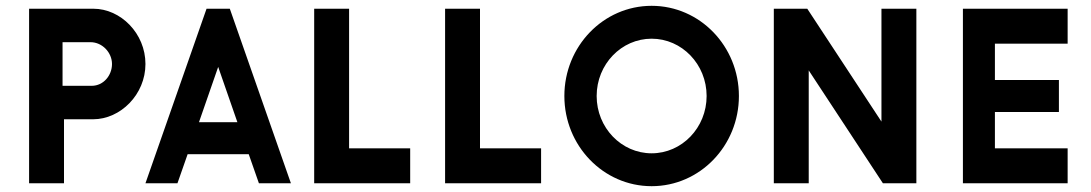

<svg xmlns="http://www.w3.org/2000/svg" viewBox="-20 -630 3750 660"><path d="M291 -485C332 -485 365 -449 365 -410C365 -371 336 -335 295 -335H195V-485ZM300 -220C394 -220 480 -305 480 -410C480 -515 395 -600 301 -600H80V0H200V-220Z M730 -400 796 -210H664ZM870 0H980L770 -600H690L480 0H590L625 -100H835Z M1060 0H1390V-120H1180V-600H1060Z M1510 0H1840V-120H1630V-600H1510Z M2031 -300C2031 -409 2116 -497 2220 -497C2324 -497 2409 -409 2409 -300C2409 -191 2324 -103 2220 -103C2116 -103 2031 -191 2031 -300ZM1920 -300C1920 -129 2054 10 2220 10C2386 10 2520 -129 2520 -300C2520 -471 2386 -610 2220 -610C2054 -610 1920 -471 1920 -300Z M3130 0V-600H3010V-212L2755 -600H2640V0H2760V-388L3015 0Z M3290 0H3650V-120H3400V-245H3620V-355H3400V-480H3650V-600H3290Z"/></svg>

Font: Gauge Heavy
Style: Bold
Weight: 900
Designer: Daniel Pimley
Foundry: Daniel Pimley
Version: Version 1.003;PS 001.001;hotconv 1.0.56